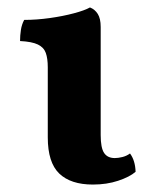

<svg xmlns="http://www.w3.org/2000/svg" viewBox="-20 -487 398 516"><path d="M229.6 9Q170.1 9 139.2 -20.6Q108.4 -50.3 108.4 -117.8V-306.2Q108.4 -329.7 103.1 -344.7Q97.8 -359.6 81.8 -367.4Q65.8 -375.1 33.9 -376.7Q33.9 -391.9 36.2 -406.6Q38.4 -421.3 45 -433.5Q78.3 -433.5 113.9 -438.5Q149.5 -443.5 178.6 -451.3Q207.7 -459 221.8 -467Q235 -461.9 242.8 -449.5Q250.6 -437.1 250.6 -414.5V-124.1Q250.6 -89.5 259.8 -75.9Q269 -62.2 288.5 -62.2Q298 -62.2 309 -65Q320 -67.7 329.4 -74.5Q343.4 -55.9 344.4 -25.3Q328.3 -11.4 297.5 -1.2Q266.8 9 229.6 9Z"/></svg>

Font: Vollkorn
Style: Regular
Weight: 400
Designer: Friedrich Althausen
Foundry: Friedrich Althausen
Version: Version 5.001